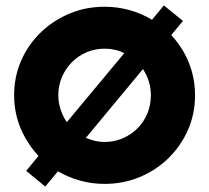

<svg xmlns="http://www.w3.org/2000/svg" viewBox="-20 -663 769 706"><path d="M364.6 13.2Q317.4 13.2 274 1Q230.6 -11.1 193.1 -33.3L146.5 22.9L76.4 -34.7L121.5 -89.6Q94.4 -118.8 74 -154.2Q53.5 -189.6 42.7 -229.5Q31.9 -269.4 31.9 -312.5Q31.9 -380.6 57.6 -439.6Q83.3 -498.6 129.2 -543.1Q175 -587.5 235.1 -612.8Q295.1 -638.2 364.6 -638.2Q412.5 -638.2 456.9 -625.7Q501.4 -613.2 538.9 -590.3L582.6 -643.1L652.8 -586.1L609.7 -534Q636.8 -504.9 656.6 -469.8Q676.4 -434.7 686.8 -395.1Q697.2 -355.6 697.2 -312.5Q697.2 -245.1 671.5 -186.1Q645.8 -127.1 600.3 -82.3Q554.9 -37.5 494.4 -12.2Q434 13.2 364.6 13.2ZM225.7 -213.9 436.8 -467.4Q420.8 -475.7 402.8 -479.9Q384.7 -484 364.6 -484Q329.2 -484 298.3 -470.8Q267.4 -457.6 244.1 -434Q220.8 -410.4 207.6 -379.2Q194.4 -347.9 194.4 -312.5Q194.4 -294.4 198.3 -277.1Q202.1 -259.7 209 -243.8Q216 -227.8 225.7 -213.9ZM364.6 -141Q400.7 -141 431.6 -154.5Q462.5 -168.1 485.8 -191.3Q509 -214.6 521.9 -245.8Q534.7 -277.1 534.7 -312.5Q534.7 -339.6 527.1 -363.9Q519.4 -388.2 505.6 -409L295.8 -156.2Q311.1 -149.3 328.8 -145.1Q346.5 -141 364.6 -141Z"/></svg>

Font: Afacad Flux ExtraBold
Style: Regular
Weight: 800
Designer: Kristian Moeller
Foundry: Dicotype
Version: Version 1.100